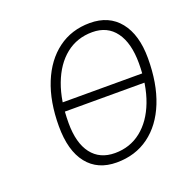

<svg xmlns="http://www.w3.org/2000/svg" viewBox="-101 -621 723 732"><g transform="rotate(-20 260.0 -255.5)"><path d="M122 -238 128 -274H469L463 -238ZM253 12Q176 12 134 -41Q92 -94 92 -193Q92 -293 122.2 -367.2Q152.5 -441.5 207.5 -482.2Q262.5 -523 337 -523Q414.5 -523 457.2 -469.8Q500 -416.5 500 -321Q500 -219 470 -144.2Q440 -69.5 384.5 -28.8Q329 12 253 12ZM259 -24Q320 -24 365.5 -60Q411 -96 436 -161.5Q461 -227 461 -315Q461 -397 428 -442Q395 -487 334 -487Q272 -487 226.5 -450.8Q181 -414.5 156 -348.2Q131 -282 131 -192Q131 -111 164.2 -67.5Q197.5 -24 259 -24Z"/></g></svg>

Font: Overpass Thin
Style: Italic
Weight: 250
Italic angle: -10°
Designer: Delve Withrington, Dave Bailey, Thomas Jockin
Foundry: Delve Fonts LLC
Version: Version 4.000